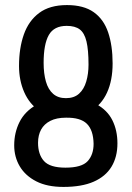

<svg xmlns="http://www.w3.org/2000/svg" viewBox="-20 -727 519 757"><path d="M232 -263Q175 -263 135.5 -290Q96 -317 75.5 -363.5Q55 -410 55 -467Q55 -537 74 -591Q93 -645 134.5 -676Q176 -707 244 -707Q310 -707 349.5 -679Q389 -651 406.5 -599Q424 -547 424 -477Q424 -410 402 -362Q380 -314 337.5 -288.5Q295 -263 232 -263ZM230 10Q166 10 123 -12Q80 -34 58 -71Q36 -108 36 -154Q36 -204 57 -246Q78 -288 124 -314Q170 -340 245 -340Q316 -340 359.5 -316.5Q403 -293 423 -253Q443 -213 443 -162Q443 -108 419.5 -69.5Q396 -31 349 -10.5Q302 10 230 10ZM238 -66Q302 -66 325.5 -91.5Q349 -117 349 -160Q348 -214 322.5 -239Q297 -264 240 -263Q203 -263 178.5 -250.5Q154 -238 142 -216Q130 -194 130 -164Q130 -118 153.5 -92Q177 -66 238 -66ZM240 -340Q272 -340 291.5 -357.5Q311 -375 320 -405.5Q329 -436 329 -472Q329 -530 321 -563.5Q313 -597 294.5 -611Q276 -625 243 -625Q193 -625 172.5 -589Q152 -553 152 -479Q152 -437 161 -405.5Q170 -374 189.5 -357Q209 -340 240 -340Z"/></svg>

Font: Truculenta SemiBold
Style: Regular
Weight: 600
Version: Version 1.002